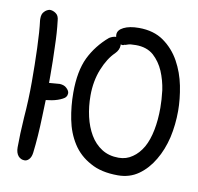

<svg xmlns="http://www.w3.org/2000/svg" viewBox="-64 -579 666 645"><g transform="rotate(10 269.5 -256.5)"><path d="M451.2 -117.2Q436.5 -91.8 416 -78.1Q395.5 -63.5 369.1 -63.5Q335.9 -63.5 311.5 -79.1Q287.1 -94.7 271.5 -121.1Q255.9 -147.5 248 -181.6Q240.2 -215.8 240.2 -252.9Q240.2 -302.7 256.8 -343.8Q273.4 -384.8 296.9 -407.2Q310.5 -420.9 310.5 -436.5V-440.4Q312.5 -438.5 316.4 -438.5Q320.3 -438.5 322.3 -440.4Q326.2 -440.4 334 -443.4Q340.8 -446.3 361.3 -446.3Q398.4 -446.3 421.9 -425.8Q444.3 -405.3 457 -376Q469.7 -345.7 474.6 -312.5Q478.5 -279.3 478.5 -252.9Q478.5 -210.9 471.7 -176.8Q464.8 -141.6 451.2 -117.2ZM501 -418.9Q480.5 -456.1 446.3 -480.5Q412.1 -504.9 361.3 -504.9Q329.1 -504.9 309.6 -495.1Q290 -485.4 290 -469.7Q290 -464.8 291 -461.9Q280.3 -461.9 267.6 -454.1Q226.6 -418.9 204.1 -373Q181.6 -326.2 181.6 -252.9Q181.6 -206.1 190.4 -162.1Q199.2 -117.2 221.7 -82Q244.1 -46.9 282.2 -26.4Q319.3 -4.9 377 -4.9Q417 -4.9 447.3 -26.4Q477.5 -47.9 498 -83Q518.6 -117.2 529.3 -162.1Q539.1 -206.1 539.1 -252.9Q539.1 -293 530.3 -337.9Q521.5 -381.8 501 -418.9ZM95.7 -270.5V-294.9Q95.7 -346.7 93.8 -393.6Q92.8 -441.4 87.9 -481.4Q86.9 -499 76.2 -505.9Q66.4 -512.7 55.7 -512.7Q44.9 -510.7 37.1 -502Q29.3 -494.1 29.3 -479.5V-473.6Q34.2 -435.5 36.1 -378.9Q38.1 -323.2 38.1 -263.7Q38.1 -201.2 33.2 -141.6Q29.3 -83 29.3 -39.1Q29.3 -20.5 38.1 -9.8Q46.9 0 59.6 0Q67.4 0 74.2 -6.8Q82 -14.6 84 -30.3Q90.8 -85.9 92.8 -155.3L94.7 -211.9L115.2 -214.8Q135.7 -218.8 150.4 -226.6Q165 -233.4 165 -248Q164.1 -256.8 155.3 -264.6Q147.5 -272.5 131.8 -273.4Z"/></g></svg>

Font: Hi Melody Cyrillic
Style: Regular
Weight: 400
Version: Version 0.90 April 10, 2018